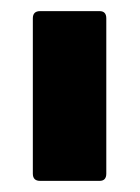

<svg xmlns="http://www.w3.org/2000/svg" viewBox="-20 -703 251 345"><path d="M52 -378Q39 -378 39 -391V-670Q39 -683 52 -683H159Q171 -683 171 -670V-391Q171 -378 159 -378Z"/></svg>

Font: Sofia Sans Semi Condensed ExtraBold
Style: Regular
Weight: 800
Designer: Botio Nikoltchev, Ani Petrova
Foundry: lettersoup
Version: Version 4.100